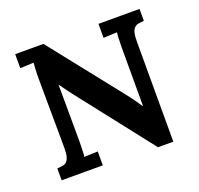

<svg xmlns="http://www.w3.org/2000/svg" viewBox="-99 -633 777 749"><g transform="rotate(-20 289.5 -258.0)"><path d="M499 7.3H435.5L195.8 -298.8Q176.8 -323.2 154.8 -354.5H154.3L155.3 -123Q155.3 -112.8 155 -102.8Q154.8 -92.8 154.5 -83.7Q154.3 -74.7 153.8 -67.6Q153.3 -60.5 152.3 -55.7L209 -57.6V0H38.1V-49.3Q50.3 -50.3 60.5 -51.8Q70.8 -53.2 77.4 -59.8Q84 -66.4 87.6 -79.1Q91.3 -91.8 91.3 -114.3L89.4 -401.4Q89.4 -411.6 89.6 -421.6Q89.8 -431.6 90.3 -440.4Q90.8 -449.2 91.3 -456.5Q91.8 -463.9 92.3 -468.8L36.1 -466.3V-524.4H153.3L382.3 -235.4Q401.4 -211.4 413.6 -194.1Q425.8 -176.8 434.6 -163.6H435.5V-401.4Q435.5 -411.6 435.8 -421.6Q436 -431.6 436.3 -440.4Q436.5 -449.2 437 -456.5Q437.5 -463.9 438.5 -468.8L381.8 -466.3V-524.4H552.2V-475.1Q539.6 -474.1 529.8 -472.4Q520 -470.7 513.2 -464.4Q506.3 -458 502.7 -445.3Q499 -432.6 499 -409.7Z"/></g></svg>

Font: Parastoo Print
Style: Print-Bold
Weight: 700
Foundry: Saber Rastikerdar (saber.rastikerdar@gmail.com)
Version: Version 1.0.0-alpha3